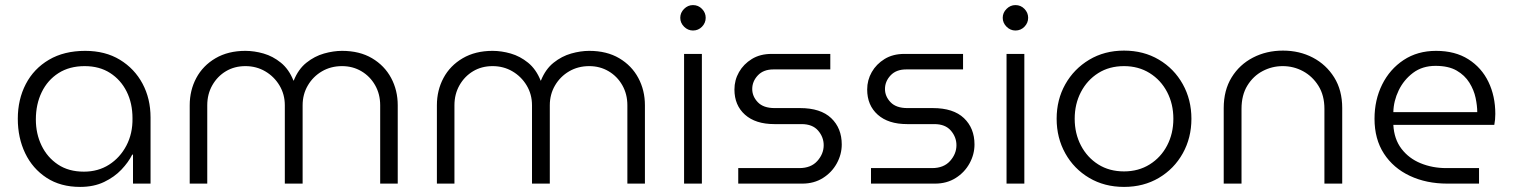

<svg xmlns="http://www.w3.org/2000/svg" viewBox="-20 -722 5948 755"><path d="M295 13Q218 13 163 -23Q108 -59 79 -119.5Q50 -180 50 -255Q50 -331 81.5 -391.5Q113 -452 172.5 -487Q232 -522 315 -522Q394 -522 451.5 -487Q509 -452 540.5 -393Q572 -334 572 -260V0H503V-114H500Q485 -84 457.5 -55Q430 -26 389.5 -6.5Q349 13 295 13ZM310 -47Q366 -47 409 -74.5Q452 -102 477 -149.5Q502 -197 501 -257Q501 -316 478 -362Q455 -408 413 -435Q371 -462 313 -462Q253 -462 210 -434.5Q167 -407 144 -359.5Q121 -312 121 -252Q121 -196 143.5 -149.5Q166 -103 208 -75Q250 -47 310 -47Z M726 0V-308Q726 -367 752 -415.5Q778 -464 827.5 -493Q877 -522 945 -522Q980 -522 1016.5 -511.5Q1053 -501 1084.5 -475.5Q1116 -450 1134 -405H1135Q1153 -450 1185 -475.5Q1217 -501 1254 -511.5Q1291 -522 1325 -522Q1394 -522 1443 -493Q1492 -464 1518 -415.5Q1544 -367 1544 -308V0H1475V-308Q1475 -352 1455 -387Q1435 -422 1401 -442Q1367 -462 1325 -462Q1281 -462 1246 -441.5Q1211 -421 1190.5 -386Q1170 -351 1170 -308V0H1100V-308Q1100 -351 1079 -386Q1058 -421 1023 -441.5Q988 -462 945 -462Q902 -462 868.5 -442Q835 -422 815 -387Q795 -352 795 -308V0Z M1698 0V-308Q1698 -367 1724 -415.5Q1750 -464 1799.5 -493Q1849 -522 1917 -522Q1952 -522 1988.5 -511.5Q2025 -501 2056.5 -475.5Q2088 -450 2106 -405H2107Q2125 -450 2157 -475.5Q2189 -501 2226 -511.5Q2263 -522 2297 -522Q2366 -522 2415 -493Q2464 -464 2490 -415.5Q2516 -367 2516 -308V0H2447V-308Q2447 -352 2427 -387Q2407 -422 2373 -442Q2339 -462 2297 -462Q2253 -462 2218 -441.5Q2183 -421 2162.5 -386Q2142 -351 2142 -308V0H2072V-308Q2072 -351 2051 -386Q2030 -421 1995 -441.5Q1960 -462 1917 -462Q1874 -462 1840.5 -442Q1807 -422 1787 -387Q1767 -352 1767 -308V0Z M2670 0V-510H2740V0ZM2705 -602Q2685 -602 2670 -617Q2655 -632 2655 -652Q2655 -672 2670 -687Q2685 -702 2705 -702Q2726 -702 2740.5 -687Q2755 -672 2755 -652Q2755 -632 2740.5 -617Q2726 -602 2705 -602Z M2883 0V-61H3123Q3169 -61 3194 -89Q3219 -117 3219 -151Q3219 -183 3197 -208.5Q3175 -234 3132 -234H3025Q2951 -234 2909.5 -271Q2868 -308 2868 -370Q2868 -407 2886 -438.5Q2904 -470 2936.5 -490Q2969 -510 3014 -510H3245V-449H3021Q2982 -449 2960 -425.5Q2938 -402 2938 -372Q2938 -343 2960 -320Q2982 -297 3026 -297H3126Q3207 -297 3248.5 -257.5Q3290 -218 3290 -154Q3290 -115 3270.5 -79.5Q3251 -44 3216 -22Q3181 0 3135 0Z M3405 0V-61H3645Q3691 -61 3716 -89Q3741 -117 3741 -151Q3741 -183 3719 -208.5Q3697 -234 3654 -234H3547Q3473 -234 3431.5 -271Q3390 -308 3390 -370Q3390 -407 3408 -438.5Q3426 -470 3458.5 -490Q3491 -510 3536 -510H3767V-449H3543Q3504 -449 3482 -425.5Q3460 -402 3460 -372Q3460 -343 3482 -320Q3504 -297 3548 -297H3648Q3729 -297 3770.5 -257.5Q3812 -218 3812 -154Q3812 -115 3792.5 -79.5Q3773 -44 3738 -22Q3703 0 3657 0Z M3938 0V-510H4008V0ZM3973 -602Q3953 -602 3938 -617Q3923 -632 3923 -652Q3923 -672 3938 -687Q3953 -702 3973 -702Q3994 -702 4008.5 -687Q4023 -672 4023 -652Q4023 -632 4008.5 -617Q3994 -602 3973 -602Z M4400 13Q4323 13 4263 -22.5Q4203 -58 4169 -119Q4135 -180 4135 -255Q4135 -330 4169 -390.5Q4203 -451 4263 -487Q4323 -523 4400 -523Q4477 -523 4537 -487.5Q4597 -452 4631 -391Q4665 -330 4665 -255Q4665 -180 4631 -119Q4597 -58 4537 -22.5Q4477 13 4400 13ZM4400 -48Q4457 -48 4501 -75.5Q4545 -103 4569.5 -150Q4594 -197 4594 -255Q4594 -313 4569.5 -360Q4545 -407 4501 -434.5Q4457 -462 4400 -462Q4342 -462 4298.5 -434.5Q4255 -407 4230.5 -360Q4206 -313 4206 -255Q4206 -197 4230.5 -150Q4255 -103 4298.5 -75.5Q4342 -48 4400 -48Z M4792 0V-297Q4792 -367 4823 -417.5Q4854 -468 4907 -495.5Q4960 -523 5025 -523Q5090 -523 5142.5 -495.5Q5195 -468 5226.5 -417.5Q5258 -367 5258 -297V0H5188V-294Q5188 -347 5164.5 -384.5Q5141 -422 5104 -442Q5067 -462 5024 -462Q4982 -462 4945 -442.5Q4908 -423 4885 -385.5Q4862 -348 4862 -294V0Z M5671 0Q5589 0 5524 -30.5Q5459 -61 5422 -118Q5385 -175 5385 -255Q5385 -329 5415 -389.5Q5445 -450 5499.5 -486Q5554 -522 5627 -522Q5702 -522 5754 -489Q5806 -456 5833 -400Q5860 -344 5860 -274Q5860 -251 5856 -231H5459Q5462 -175 5491 -137Q5520 -99 5566.5 -80Q5613 -61 5667 -61H5796V0ZM5459 -281H5789Q5789 -306 5782.5 -337Q5776 -368 5758 -397Q5740 -426 5708 -444.5Q5676 -463 5625 -463Q5573 -463 5536.5 -435.5Q5500 -408 5480 -366.5Q5460 -325 5459 -281Z"/></svg>

Font: MuseoModerno Light
Style: Regular
Weight: 300
Designer: Pablo Cosgaya, Héctor Gatti, Marcela Romero, and the Authors of The MuseoModerno Project.
Foundry: Omnibus-Type Team
Version: Version 1.001